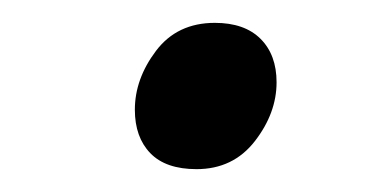

<svg xmlns="http://www.w3.org/2000/svg" viewBox="-20 -448 320 168"><path d="M152 -300Q125 -300 111.5 -314Q98 -328 98 -352Q98 -379 116.5 -403.5Q135 -428 168 -428Q194 -428 208 -414Q222 -400 222 -376Q222 -349 203 -324.5Q184 -300 152 -300Z"/></svg>

Font: Kufam
Style: Italic
Weight: 400
Italic angle: -11°
Designer: Artur Schmal
Foundry: Original Type
Version: Version 1.301; ttfautohint (v1.8.3)